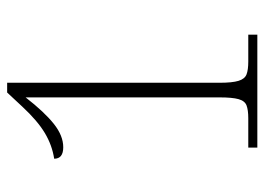

<svg xmlns="http://www.w3.org/2000/svg" viewBox="-124 -634 758 551"><g transform="rotate(-90 255.5 -359.0)"><path d="M107 0V-26H191Q215 -26 228 -31Q241 -36 246 -54Q251 -72 251 -108V-665Q209 -611 175 -584Q141 -557 108 -557Q75 -557 75 -583Q114 -589 149 -610Q184 -631 224 -674L265 -718H293V-108Q293 -72 298.5 -54Q304 -36 317 -31Q330 -26 354 -26H431V0Z"/></g></svg>

Font: Noto Serif Khmer SemiCondensed ExtraLight
Style: Regular
Weight: 200
Width: 4
Designer: Danh Hong and the Monotype Design Team
Foundry: Monotype Imaging Inc.
Version: Version 2.004; ttfautohint (v1.8.4.7-5d5b)